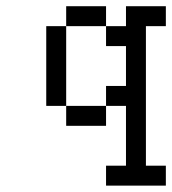

<svg xmlns="http://www.w3.org/2000/svg" viewBox="-20 -582 540 602"><path d="M312.5 -62.5H375V-250H312.5V-312.5H375V-437.5H312.5V-500H375V-562.5H500V-500H437.5V-62.5H500V0H312.5ZM187.5 -250H312.5V-187.5H187.5V-250H125V-500H187.5ZM187.5 -562.5H312.5V-500H187.5Z"/></svg>

Font: HE신이문
Style: regular
Weight: 500
Monospace: yes
Designer: Taeyun An (WindowsTiger)
Version: v1.1